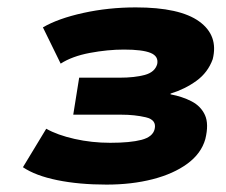

<svg xmlns="http://www.w3.org/2000/svg" viewBox="-20 -731 610 519"><path d="M268 -232Q194 -232 135 -244Q76 -256 42 -279L105 -383Q135 -366 181.5 -355.5Q228 -345 278 -345Q332 -345 362.5 -353Q393 -361 398 -382Q404 -407 374 -414Q344 -421 308 -421H178L194 -521H303Q344 -521 371.5 -528.5Q399 -536 405 -558Q409 -579 387 -588Q365 -597 315 -597Q271 -597 223 -588Q175 -579 144 -559L96 -657Q137 -681 205 -696Q273 -711 347 -711Q466 -711 518.5 -673Q571 -635 555 -571Q542 -535 511 -512.5Q480 -490 441 -478V-476Q473 -470 498 -457Q523 -444 534 -420Q545 -396 535 -355Q524 -316 486.5 -288.5Q449 -261 392.5 -246.5Q336 -232 268 -232Z"/></svg>

Font: Nunito Sans 7pt Expanded Black
Style: Italic
Weight: 900
Width: 7
Italic angle: -9°
Designer: Vernon Adams
Foundry: Vernon Adams
Version: Version 3.101;gftools[0.9.27]